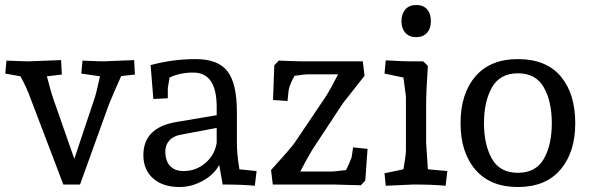

<svg xmlns="http://www.w3.org/2000/svg" viewBox="-20 -740 2367 770"><path d="M521 -441 466 -435Q435 -366 416 -319L301 0H234Q111 -322 103 -344Q88 -387 62 -434L1 -445L6 -497Q75 -494 95 -494L225 -499L228 -441L168 -434Q187 -362 192 -349L278 -103L361 -351Q365 -362 381 -434L306 -445L311 -497Q375 -494 395 -494L518 -499Z M873 0 859 -79Q840 -41 794.5 -15.5Q749 10 700 10Q633 10 594 -24.5Q555 -59 555 -118Q555 -229 689 -251L849 -278V-311Q849 -449 755 -449Q702 -449 660 -429L653 -387V-346L595 -343L584 -479Q674 -503 765 -503Q854 -503 892 -454.5Q930 -406 930 -291V-167Q930 -145 932.5 -118.5Q935 -92 938 -76L940 -61L1009 -54L1002 5Q953 0 873 0ZM849 -227 706 -200Q676 -195 659.5 -177Q643 -159 643 -133Q643 -95 662 -74.5Q681 -54 716 -54Q766 -54 803.5 -86Q841 -118 849 -167Z M1080 -478 1098 -497Q1173 -494 1193 -494H1435L1442 -436L1356 -327L1234 -142Q1221 -122 1184 -52H1309Q1320 -52 1368 -58Q1383 -88 1390 -109Q1390 -110 1391 -115.5Q1392 -121 1393.5 -131Q1395 -141 1396 -149L1454 -143L1445 -16L1427 3Q1337 0 1317 0H1074L1067 -58Q1147 -146 1162 -168L1286 -352Q1304 -380 1336 -442H1214Q1205 -442 1161 -436Q1139 -396 1137 -374L1133 -335L1075 -339Z M1774 -54 1767 5Q1718 0 1638 0L1527 5L1522 -45L1598 -61Q1608 -117 1608 -137V-353L1598 -429L1522 -445L1527 -498Q1599 -494 1619 -494H1677L1696 -476Q1689 -373 1689 -323V-167L1696 -61ZM1708 -655Q1708 -626 1692.5 -608.5Q1677 -591 1649 -591Q1621 -591 1605.5 -608.5Q1590 -626 1590 -655Q1590 -684 1605.5 -702Q1621 -720 1649 -720Q1677 -720 1692.5 -703Q1708 -686 1708 -655Z M2287 -246Q2287 -129 2227.5 -59.5Q2168 10 2057 10Q1946 10 1886.5 -59.5Q1827 -129 1827 -246Q1827 -364 1886.5 -433.5Q1946 -503 2057 -503Q2170 -503 2228.5 -434Q2287 -365 2287 -246ZM2161 -103Q2193 -159 2193 -246Q2193 -333 2161 -389.5Q2129 -446 2057 -446Q1985 -446 1953 -389.5Q1921 -333 1921 -246Q1921 -159 1953 -103Q1985 -47 2057 -47Q2129 -47 2161 -103Z"/></svg>

Font: Andada
Style: Regular
Weight: 400
Designer: Carolina Giovagnoli
Foundry: Carolina Giovagnoli
Version: Version 1.003